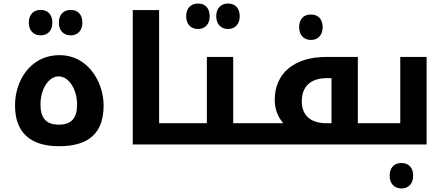

<svg xmlns="http://www.w3.org/2000/svg" viewBox="-20 -817 2518 1086"><path d="M210 -617C250 -617 276 -644 276 -689C276 -734 251 -761 210 -761C169 -761 143 -734 143 -689C143 -645 169 -617 210 -617ZM380 -617C420 -617 446 -645 446 -689C446 -734 421 -761 380 -761C339 -761 313 -734 313 -689C313 -645 339 -617 380 -617Z M314 10C481 10 566 -63 566 -220C566 -323 515 -421 441 -469C404 -493 362 -505 317 -505C218 -505 140 -452 97 -364C76 -320 65 -272 65 -220C65 -68 151 10 314 10ZM313 -112C242 -112 209 -148 209 -225C209 -314 255 -385 312 -385C369 -385 416 -312 416 -225C416 -149 384 -112 313 -112Z M1005 -120H880V-760H731V0H1005C1008 0 1010 -2 1010 -5V-116C1010 -119 1008 -120 1005 -120Z M1100 -653C1140 -653 1166 -680 1166 -725C1166 -770 1141 -797 1100 -797C1059 -797 1033 -770 1033 -725C1033 -681 1059 -653 1100 -653ZM1270 -653C1310 -653 1336 -681 1336 -725C1336 -770 1311 -797 1270 -797C1229 -797 1203 -770 1203 -725C1203 -681 1229 -653 1270 -653Z M995 0H1449C1452 0 1454 -2 1454 -5V-116C1454 -119 1452 -120 1449 -120H1299V-495H1150V-120H995C992 -120 990 -119 990 -116V-5C990 -2 992 0 995 0Z M1739 -591C1779 -591 1805 -619 1805 -663C1805 -708 1780 -735 1739 -735C1696 -735 1672 -708 1672 -663C1672 -619 1698 -591 1739 -591Z M2129 -120H2004V-495H1826C1642 -495 1534 -401 1534 -252C1534 -202 1550 -158 1582 -120H1439C1436 -120 1434 -119 1434 -116V-5C1434 -2 1436 0 1439 0H2129C2132 0 2134 -2 2134 -5V-116C2134 -119 2132 -120 2129 -120ZM1855 -120H1827C1736 -120 1687 -165 1687 -244C1687 -329 1738 -375 1829 -375H1855Z M2251 249C2291 249 2317 221 2317 177C2317 132 2292 105 2251 105C2208 105 2184 133 2184 177C2184 221 2210 249 2251 249Z M2119 0H2393V-495H2244V-120H2119C2116 -120 2114 -119 2114 -116V-5C2114 -2 2116 0 2119 0Z"/></svg>

Font: Noto Kufi Arabic
Style: Bold
Weight: 700
Designer: Monotype Design Team, David Williams, Khaled Hosny
Foundry: Google LLC
Version: Version 2.109